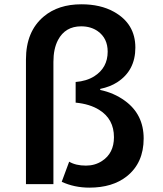

<svg xmlns="http://www.w3.org/2000/svg" viewBox="-20 -820 750 881"><path d="M99.1 24.9V-546.9Q99.1 -676.3 181.2 -744.6Q247.6 -800.3 353.5 -800.3Q440.9 -800.3 502.4 -766.1Q601.1 -711.4 601.1 -601.6Q601.1 -496.1 517.6 -442.4Q484.9 -421.4 439.9 -412.1V-407.2Q502.9 -394 552.7 -357.9Q639.2 -295.4 639.2 -184.6Q639.2 -72.3 561.5 -10.7Q496.1 41 390.1 41Q321.3 41 263.2 14.2L297.4 -78.1Q327.6 -60.1 374.5 -60.1Q415.5 -60.1 447.8 -81.1Q502.9 -116.7 502.9 -190.4Q502.9 -273.9 435.1 -315.9Q392.1 -342.8 327.1 -349.1V-443.8Q377 -447.8 412.1 -469.7Q474.1 -508.8 474.1 -583Q474.1 -644.5 428.7 -676.8Q397 -699.2 352.5 -699.2Q279.3 -699.2 246.1 -636.2Q225.1 -596.2 225.1 -536.1V24.9Z"/></svg>

Font: BIZ UDPGothic
Style: Bold
Weight: 700
Designer: TypeBank Co., Ltd.
Foundry: Morisawa Inc.
Version: Version 1.051